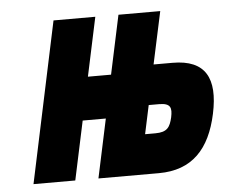

<svg xmlns="http://www.w3.org/2000/svg" viewBox="-42 -548 704 595"><g transform="rotate(-5 309.5 -250.0)"><path d="M39 0H169L208 -183H280L241 0H429C533 0 589 -61 612 -169C635 -277 604 -337 501 -337H442L477 -500H347L308 -317H236L275 -500H145ZM397 -124 416 -213H448C485 -213 488 -198 482 -169C475 -139 466 -124 429 -124Z"/></g></svg>

Font: LT Wave Mono Black
Style: Italic
Weight: 900
Designer: Daniel Lyons
Version: Version 2.5 (Glyphs App)